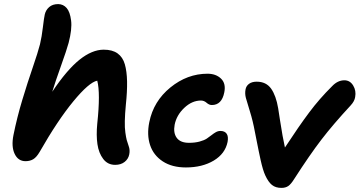

<svg xmlns="http://www.w3.org/2000/svg" viewBox="-20 -855 1760 940"><path d="M105 -65.9Q68.8 -65.9 51.8 -101.6Q34.7 -137.2 45.9 -193.8Q63.5 -280.8 89.4 -366.5Q115.2 -452.1 140.4 -525.1Q165.5 -598.1 175.8 -638.2Q184.6 -675.3 189.9 -721.2Q195.3 -767.1 199.2 -784.2Q204.1 -805.7 220.7 -820.3Q237.3 -835 265.1 -835Q290 -834.5 306.4 -815.7Q322.8 -796.9 328.1 -754.6Q333.5 -712.4 315.9 -645Q306.6 -610.8 278.6 -532.5Q250.5 -454.1 235.8 -405.8Q307.1 -512.7 368.9 -562.3Q430.7 -611.8 487.8 -611.8Q530.3 -611.8 555.7 -593.5Q581.1 -575.2 591.1 -540.5Q601.1 -505.9 602.1 -456.1Q603 -406.2 596.2 -342.8Q591.8 -296.9 591.1 -262.9Q590.3 -229 593.8 -205.6Q597.2 -182.1 600.3 -169.9Q603.5 -157.7 609.9 -140.1Q617.2 -121.1 612.8 -99.1Q608.4 -76.7 590.1 -62.3Q571.8 -47.9 543.9 -47.9Q507.3 -47.9 485.4 -76.7Q463.4 -105.5 457 -149.2Q450.7 -192.9 456.1 -249Q472.2 -399.4 456.1 -460Q416 -452.1 339.1 -358.9Q262.2 -265.6 173.8 -110.8Q158.7 -85 142.6 -75.4Q126.5 -65.9 105 -65.9Z M890.1 -35.2Q822.3 -35.2 776.9 -64.9Q731.4 -94.7 714.8 -144.8Q698.2 -194.8 710.9 -256.8Q731.4 -359.4 814.2 -426.8Q897 -494.1 996.1 -494.1Q1037.1 -494.1 1062 -470.2Q1086.9 -446.3 1078.1 -402.8Q1065.9 -340.8 1017.1 -340.8Q1003.9 -340.8 991.5 -351.8Q979 -362.8 963.9 -362.8Q919.9 -362.8 882.1 -326.9Q844.2 -291 835 -244.1Q827.6 -204.1 845.5 -179.9Q863.3 -155.8 905.3 -155.8Q934.6 -155.8 957 -161.9Q979.5 -168 992.4 -176.5Q1005.4 -185.1 1015.6 -193.4Q1025.9 -201.7 1036.6 -207.8Q1047.4 -213.9 1059.1 -213.9Q1080.1 -213.9 1089.6 -200.4Q1099.1 -187 1094.2 -160.2Q1082.5 -102.5 1026.4 -68.8Q970.2 -35.2 890.1 -35.2Z M1357.9 64.9Q1329.6 64.9 1311.8 50.8Q1293.9 36.6 1278.8 3.9Q1272.9 -8.8 1267.3 -27.3Q1261.7 -45.9 1256.1 -71Q1250.5 -96.2 1246.6 -115.5Q1242.7 -134.8 1236.6 -165.5Q1230.5 -196.3 1228 -209Q1217.8 -264.2 1203.6 -309.3Q1189.5 -354.5 1183.8 -375.5Q1178.2 -396.5 1182.1 -417Q1185.1 -434.1 1199.2 -444.6Q1213.4 -455.1 1236.8 -455.1Q1283.2 -455.1 1307.4 -420.9Q1331.5 -386.7 1341.8 -325.2Q1343.3 -314.9 1350.6 -268.3Q1357.9 -221.7 1363.3 -191.2Q1368.7 -160.6 1375 -132.8Q1443.4 -237.3 1493.7 -304.4Q1543.9 -371.6 1606 -433.1Q1633.3 -461.9 1666 -461.9Q1693.4 -461.9 1709 -436.5Q1724.6 -411.1 1718.8 -379.9Q1715.8 -359.4 1696.8 -338.9Q1610.8 -246.1 1553.7 -171.6Q1496.6 -97.2 1419.9 22Q1404.8 46.4 1391.4 55.7Q1377.9 64.9 1357.9 64.9Z"/></svg>

Font: Shantell Sans Irregular Bouncy
Style: Italic
Weight: 600
Italic angle: -11.31°
Designer: Stephen Nixon, Anya Danilova, Shantell Martin
Foundry: Arrow Type
Version: Version 1.006;[9816181b4]